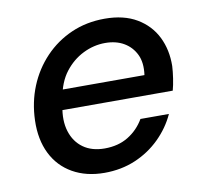

<svg xmlns="http://www.w3.org/2000/svg" viewBox="-64 -583 710 664"><g transform="rotate(-10 290.5 -250.5)"><path d="M252 12Q188 12 140.5 -15Q93 -42 68.5 -91.5Q44 -141 46 -208Q48 -272 70.5 -327Q93 -382 133 -424Q173 -466 226.5 -489.5Q280 -513 344 -513Q411 -513 456.5 -486Q502 -459 524.5 -413.5Q547 -368 546 -311Q545 -292 541.5 -268.5Q538 -245 533 -227H121L133 -297H446Q452 -340 438 -369Q424 -398 396.5 -414Q369 -430 331 -430Q291 -430 253.5 -411.5Q216 -393 189 -358Q162 -323 153 -269L148 -241Q138 -191 150 -152.5Q162 -114 192 -92.5Q222 -71 267 -71Q315 -71 350 -92.5Q385 -114 406 -150H506Q485 -104 447.5 -67Q410 -30 360.5 -9Q311 12 252 12Z"/></g></svg>

Font: DM Sans 18pt Medium
Style: Italic
Weight: 500
Italic angle: -10°
Designer: Colophon Foundry, Jonny Pinhorn
Foundry: Colophon Foundry
Version: Version 4.004;gftools[0.9.30]